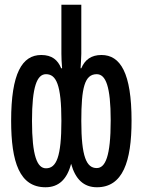

<svg xmlns="http://www.w3.org/2000/svg" viewBox="-20 -780 603 810"><path d="M172 10C228 10 263 -24 280 -89C298 -24 333 10 389 10C498 10 535 -98 535 -271C535 -472 488 -548 408 -548C365 -548 338 -528 323 -492H320C321 -518 323 -532 323 -553V-760H239V-553C239 -531 240 -520 242 -492H238C224 -527 199 -548 154 -548C73 -548 27 -470 27 -271C27 -95 63 10 172 10ZM174 -70C137 -70 115 -122 115 -270C115 -414 136 -467 174 -467C217 -467 239 -423 239 -270C239 -118 218 -70 174 -70ZM388 -71C345 -71 323 -118 323 -270C323 -410 337 -467 388 -467C426 -467 447 -416 447 -272C447 -119 424 -71 388 -71Z"/></svg>

Font: Noto Sans Mono SemiCondensed Medium
Style: Regular
Weight: 500
Width: 4
Designer: Monotype Design Team
Foundry: Monotype Imaging Inc.
Version: Version 2.014